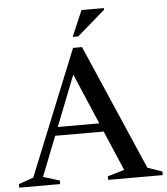

<svg xmlns="http://www.w3.org/2000/svg" viewBox="-68 -936 860 989"><g transform="rotate(-5 362.0 -442.0)"><path d="M172.5 -250V-294H512V-250ZM657.5 -45 733 -18.5V0H451V-18.5L537.5 -44L306 -587L332 -588.5L118 -44.5L202.5 -18.5V0H-9V-18.5L67.5 -45L330 -693H376.5ZM333 -749.5 390.5 -883.5H506V-874.5L361.5 -749.5Z"/></g></svg>

Font: Newsreader 36pt Medium
Style: Regular
Weight: 500
Designer: Hugues Gentile
Foundry: Production Type
Version: Version 1.003